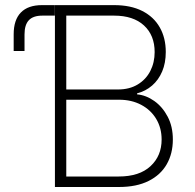

<svg xmlns="http://www.w3.org/2000/svg" viewBox="-20 -748 779 768"><path d="M34.7 -543.9V-610.8Q34.7 -668.5 63.5 -698Q92.3 -727.5 147.9 -727.5H199.2V-685.5H149.4Q112.8 -685.5 95.5 -667.2Q78.1 -648.9 78.1 -610.4V-543.9ZM199.7 0V-727.5H436.5Q502.9 -727.5 549.1 -704.1Q595.2 -680.7 619.1 -638.4Q643.1 -596.2 643.1 -540Q643.1 -496.1 628.7 -462.2Q614.3 -428.2 588.4 -405.8Q562.5 -383.3 528.3 -374.5V-370.6Q564.5 -367.2 597.2 -344Q629.9 -320.8 650.6 -281.5Q671.4 -242.2 671.4 -189.9Q671.4 -133.8 647 -91.1Q622.6 -48.3 574.5 -24.2Q526.4 0 455.6 0ZM245.1 -42H455.1Q537.6 -42 582 -83.3Q626.5 -124.5 626.5 -189.9Q626.5 -235.8 605 -272Q583.5 -308.1 544.9 -328.6Q506.3 -349.1 456.5 -349.1H245.1ZM245.1 -390.1H451.7Q498 -390.1 531 -410.2Q564 -430.2 581.3 -464.1Q598.6 -498 598.6 -539.6Q598.6 -606.9 555.9 -646.2Q513.2 -685.5 436.5 -685.5H245.1Z"/></svg>

Font: Inter 16pt ExtraLight
Style: Regular
Weight: 250
Version: Version 4.001;git-66647c0bb